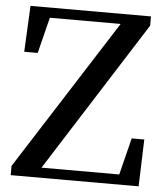

<svg xmlns="http://www.w3.org/2000/svg" viewBox="-53 -784 717 831"><g transform="rotate(5 306.0 -368.5)"><path d="M532.2 -204.1H586.9L580.1 0H24.4V-40L441.4 -693.4H133.8L94.7 -537.1H36.1L45.9 -737.3H569.3V-697.3L154.3 -43.9H492.2Z"/></g></svg>

Font: GenYoMin TW TTF SemiBold
Style: Regular
Weight: 600
Version: Version 1.300